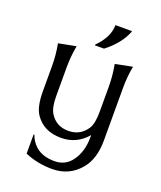

<svg xmlns="http://www.w3.org/2000/svg" viewBox="-172 -870 999 1189"><g transform="rotate(20 327.5 -276.0)"><path d="M488.3 -761.7V-756.8Q455.1 -671.4 363.3 -600.6H303.2V-605.5Q379.9 -681.6 379.9 -761.7ZM301.3 9.8Q185.5 9.8 129.4 -74.7Q97.7 -122.1 97.7 -224.1V-389.2Q97.7 -461.9 84 -534.2L198.7 -556.6Q185.5 -484.9 185.5 -413.6V-223.6Q185.5 -147.9 208 -111.8Q248.5 -46.4 328.6 -46.4Q407.2 -46.4 449.7 -111.8Q471.7 -145.5 471.7 -223.6V-388.7Q471.7 -461.4 458 -534.2L570.3 -556.6Q557.1 -485.4 557.1 -414.6V-65.4Q557.1 55.7 498.5 125.5Q427.7 210 314.5 210Q219.2 210 135.3 174.3V47.9H140.6Q153.8 87.9 187 118.2Q232.9 159.2 312.5 159.2Q383.8 159.2 425.3 102.5Q447.3 72.8 459.5 33.2Q471.7 -6.3 471.7 -56.2V-70.3Q403.8 9.8 301.3 9.8Z"/></g></svg>

Font: Classica
Style: Book
Weight: 400
Designer: Wojciech Kalinowski "wmk69" (wmk69@o2.pl)
Foundry: Wojciech Kalinowski "wmk69" (wmk69@o2.pl)
Version: Version 2.1.1; 2021-05-14